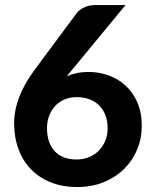

<svg xmlns="http://www.w3.org/2000/svg" viewBox="-20 -746 620 774"><path d="M271 -465 249 -438.5Q268 -447 290 -451.5Q312 -456 337.5 -456Q378 -456 416.5 -442.5Q455 -429 485 -402Q515 -375 533.2 -334.2Q551.5 -293.5 551.5 -238.5Q551.5 -188 532.8 -143Q514 -98 479.8 -64.5Q445.5 -31 397.8 -11.5Q350 8 291.5 8Q232 8 185 -10.8Q138 -29.5 105 -63.5Q72 -97.5 54.5 -144.8Q37 -192 37 -249Q37 -301.5 57.8 -355.5Q78.5 -409.5 121 -466.5L289.5 -693.5Q299.5 -706.5 319 -716Q338.5 -725.5 363.5 -725.5H486ZM289 -103Q316 -103 339 -112.5Q362 -122 378.5 -139Q395 -156 404.5 -178.8Q414 -201.5 414 -228.5Q414 -258 405 -281.5Q396 -305 379.5 -321.2Q363 -337.5 340 -346Q317 -354.5 289 -354.5Q262.5 -354.5 240.5 -345.2Q218.5 -336 202.8 -319.2Q187 -302.5 178.2 -279.5Q169.5 -256.5 169.5 -229Q169.5 -200.5 177 -177.2Q184.5 -154 199.5 -137.5Q214.5 -121 236.8 -112Q259 -103 289 -103Z"/></svg>

Font: LatoLatin Heavy
Style: Regular
Weight: 800
Designer: Lukasz Dziedzic with Adam Twardoch and Botio Nikoltchev
Foundry: tyPoland Lukasz Dziedzic
Version: Version 2.015; 2015-08-06; http://www.latofonts.com/